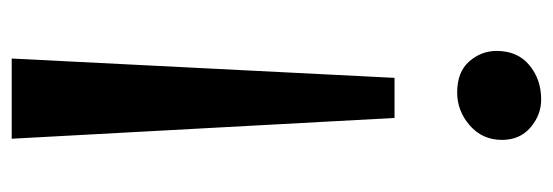

<svg xmlns="http://www.w3.org/2000/svg" viewBox="-328 -607 944 328"><g transform="rotate(-90 144.0 -443.0)"><path d="M208 -895 175 -241H106.5L71 -895ZM69 -57.5Q69 -91 93.8 -112.5Q118.5 -134 150 -134Q185 -134 203 -113.5Q221 -93 221 -66.5Q221 -31 196.8 -10.8Q172.5 9.5 138 9.5Q111.5 9.5 90.2 -8.8Q69 -27 69 -57.5Z"/></g></svg>

Font: Merriweather 24pt SemiBold
Style: Regular
Weight: 600
Designer: Eben Sorkin
Foundry: Eben Sorkin
Version: Version 2.100